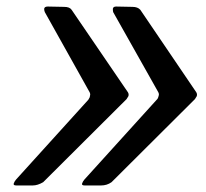

<svg xmlns="http://www.w3.org/2000/svg" viewBox="-20 -567 629 587"><path d="M582 -275Q582 -273 580 -270.5Q578 -268 576 -264L321 -10Q307 0 289 0H239Q229 0 231 -6Q233 -12 238 -18L459 -262Q463 -265 465 -274Q467 -279 464 -285L326 -530Q325 -534 325 -540Q326 -547 335 -547L385 -546Q401 -546 409 -537L580 -285Q583 -280 582 -275ZM373 -275Q373 -273 371 -270.5Q369 -268 367 -264L112 -10Q95 0 80 0H30Q20 0 22 -6Q24 -12 29 -18L250 -262Q255 -269 255 -274Q257 -279 254 -285L117 -530Q115 -535 115 -540Q116 -547 126 -547L176 -546Q193 -546 199 -537L371 -285Q374 -280 373 -275Z"/></svg>

Font: Jura
Style: Italic
Weight: 400
Designer: Ed Merritt
Foundry: Ten by Twenty
Version: Version 1.007